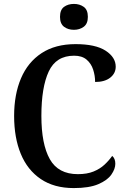

<svg xmlns="http://www.w3.org/2000/svg" viewBox="-20 -949 645 979"><path d="M356 10Q256 10 188 -36Q120 -82 86 -164.5Q52 -247 52 -358Q52 -467 87 -549.5Q122 -632 192 -678Q262 -724 365 -724Q467 -724 518.5 -690.5Q570 -657 570 -609Q570 -575 542 -553Q514 -531 465 -531Q465 -563 455 -594Q445 -625 421.5 -645Q398 -665 358 -665Q266 -665 228.5 -584.5Q191 -504 191 -358Q191 -214 234 -137.5Q277 -61 377 -61Q424 -61 457 -74.5Q490 -88 513 -109.5Q536 -131 552 -154Q568 -141 568 -114Q568 -88 548 -59Q528 -30 481.5 -10Q435 10 356 10ZM357 -797Q327 -797 306.5 -812.5Q286 -828 286 -863Q286 -899 306.5 -914Q327 -929 357 -929Q386 -929 407 -914Q428 -899 428 -863Q428 -828 407 -812.5Q386 -797 357 -797Z"/></svg>

Font: Noto Serif Myanmar SemiCondensed SemiBold
Style: Regular
Weight: 600
Width: 4
Designer: Ben Mitchell and the Monotype Design Team
Foundry: Monotype Imaging Inc.
Version: Version 2.106; ttfautohint (v1.8.4.7-5d5b)